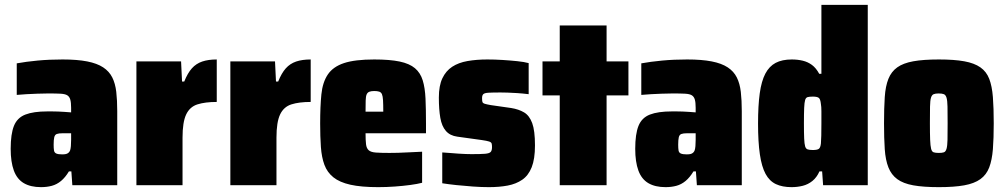

<svg xmlns="http://www.w3.org/2000/svg" viewBox="-20 -763 4141 791"><path d="M149 8Q106 8 78 -8.5Q50 -25 37 -60.5Q24 -96 24 -150Q24 -211 37.5 -244.5Q51 -278 84.5 -291Q118 -304 175 -304Q183 -304 194.5 -304Q206 -304 219.5 -303.5Q233 -303 246.5 -302Q260 -301 273 -300V-319Q273 -341 269.5 -353Q266 -365 257 -370.5Q248 -376 229 -377Q210 -378 179 -378Q156 -378 133.5 -377Q111 -376 89.5 -375Q68 -374 49 -372V-502Q87 -509 135 -513.5Q183 -518 238 -518Q298 -518 339 -510Q380 -502 405 -485.5Q430 -469 442.5 -444Q455 -419 459 -384.5Q463 -350 463 -305V0H278L274 -57H264Q249 -32 231.5 -17.5Q214 -3 193.5 2.5Q173 8 149 8ZM236 -127Q246 -127 252 -128.5Q258 -130 262.5 -134Q267 -138 269 -144Q271 -150 272 -161Q273 -172 273 -187V-214H238Q222 -214 214 -211Q206 -208 203.5 -197.5Q201 -187 201 -167Q201 -152 202.5 -143Q204 -134 212 -130.5Q220 -127 236 -127Z M542 0V-510H726L730 -427H739Q753 -462 770.5 -481.5Q788 -501 813 -509.5Q838 -518 873 -518V-343Q825 -343 793.5 -333Q762 -323 747 -291.5Q732 -260 732 -196V0Z M929 0V-510H1113L1117 -427H1126Q1140 -462 1157.5 -481.5Q1175 -501 1200 -509.5Q1225 -518 1260 -518V-343Q1212 -343 1180.5 -333Q1149 -323 1134 -291.5Q1119 -260 1119 -196V0Z M1538 8Q1468 8 1423.5 -2Q1379 -12 1353.5 -32.5Q1328 -53 1316.5 -84Q1305 -115 1302 -157.5Q1299 -200 1299 -254Q1299 -324 1304 -374Q1309 -424 1330.5 -456Q1352 -488 1397 -503Q1442 -518 1522 -518Q1586 -518 1626.5 -509.5Q1667 -501 1689.5 -482Q1712 -463 1721.5 -432Q1731 -401 1733 -357Q1735 -313 1735 -254V-214H1486Q1486 -185 1488 -168.5Q1490 -152 1499 -144Q1508 -136 1528.5 -134.5Q1549 -133 1584 -133Q1599 -133 1620 -133.5Q1641 -134 1666.5 -135.5Q1692 -137 1719 -138V-10Q1700 -5 1670.5 -1Q1641 3 1606.5 5.5Q1572 8 1538 8ZM1559 -290V-303Q1559 -333 1558 -350Q1557 -367 1553.5 -375Q1550 -383 1542 -385.5Q1534 -388 1522 -388Q1509 -388 1501.5 -385Q1494 -382 1490.5 -374Q1487 -366 1486.5 -348.5Q1486 -331 1486 -303H1570Z M1994 8Q1964 8 1928.5 5.5Q1893 3 1860 -0.5Q1827 -4 1802 -8V-135Q1820 -134 1837 -132.5Q1854 -131 1869.5 -130Q1885 -129 1898.5 -128.5Q1912 -128 1923 -128Q1961 -128 1978.5 -129.5Q1996 -131 2001.5 -137Q2007 -143 2007 -157Q2007 -166 2005.5 -171.5Q2004 -177 1995 -180Q1986 -183 1965 -186L1864 -200Q1834 -204 1817 -223.5Q1800 -243 1794 -277.5Q1788 -312 1788 -361Q1788 -410 1802.5 -440.5Q1817 -471 1843 -488Q1869 -505 1906 -511.5Q1943 -518 1988 -518Q2018 -518 2050 -516Q2082 -514 2111 -511Q2140 -508 2158 -503V-375Q2133 -378 2110.5 -379.5Q2088 -381 2070.5 -381.5Q2053 -382 2042 -382Q2009 -382 1992.5 -381Q1976 -380 1971 -375Q1966 -370 1966 -359Q1966 -348 1967.5 -343Q1969 -338 1977 -335.5Q1985 -333 2002 -330L2086 -318Q2117 -313 2139 -300Q2161 -287 2172.5 -256Q2184 -225 2184 -164Q2184 -108 2170.5 -74Q2157 -40 2131.5 -22.5Q2106 -5 2071.5 1.5Q2037 8 1994 8Z M2286 0V-370H2215V-510H2286V-658H2479V-510H2569V-370H2479V0Z M2722 8Q2679 8 2651 -8.5Q2623 -25 2610 -60.5Q2597 -96 2597 -150Q2597 -211 2610.5 -244.5Q2624 -278 2657.5 -291Q2691 -304 2748 -304Q2756 -304 2767.5 -304Q2779 -304 2792.5 -303.5Q2806 -303 2819.5 -302Q2833 -301 2846 -300V-319Q2846 -341 2842.5 -353Q2839 -365 2830 -370.5Q2821 -376 2802 -377Q2783 -378 2752 -378Q2729 -378 2706.5 -377Q2684 -376 2662.5 -375Q2641 -374 2622 -372V-502Q2660 -509 2708 -513.5Q2756 -518 2811 -518Q2871 -518 2912 -510Q2953 -502 2978 -485.5Q3003 -469 3015.5 -444Q3028 -419 3032 -384.5Q3036 -350 3036 -305V0H2851L2847 -57H2837Q2822 -32 2804.5 -17.5Q2787 -3 2766.5 2.5Q2746 8 2722 8ZM2809 -127Q2819 -127 2825 -128.5Q2831 -130 2835.5 -134Q2840 -138 2842 -144Q2844 -150 2845 -161Q2846 -172 2846 -187V-214H2811Q2795 -214 2787 -211Q2779 -208 2776.5 -197.5Q2774 -187 2774 -167Q2774 -152 2775.5 -143Q2777 -134 2785 -130.5Q2793 -127 2809 -127Z M3241 8Q3203 8 3176.5 -4.5Q3150 -17 3134 -46.5Q3118 -76 3110.5 -127Q3103 -178 3103 -254Q3103 -328 3110 -378.5Q3117 -429 3133 -459.5Q3149 -490 3175.5 -504Q3202 -518 3242 -518Q3266 -518 3287 -513Q3308 -508 3325 -495.5Q3342 -483 3355 -459H3364V-743H3555V0H3371L3367 -57H3356Q3345 -32 3327 -17.5Q3309 -3 3287 2.5Q3265 8 3241 8ZM3329 -145Q3346 -145 3353 -149.5Q3360 -154 3362 -172Q3363 -183 3363.5 -204.5Q3364 -226 3364 -255Q3364 -285 3364 -304.5Q3364 -324 3362 -334Q3360 -355 3353 -360Q3346 -365 3329 -365Q3315 -365 3307.5 -363Q3300 -361 3297 -351Q3294 -341 3293 -318.5Q3292 -296 3292 -255Q3292 -215 3293 -192.5Q3294 -170 3297 -160Q3300 -150 3307.5 -147.5Q3315 -145 3329 -145Z M3848 8Q3784 8 3742.5 0.5Q3701 -7 3676.5 -25Q3652 -43 3640 -73.5Q3628 -104 3625 -148.5Q3622 -193 3622 -255Q3622 -318 3625 -363Q3628 -408 3640 -438Q3652 -468 3676.5 -485.5Q3701 -503 3742.5 -510.5Q3784 -518 3848 -518Q3911 -518 3952.5 -510.5Q3994 -503 4019 -485.5Q4044 -468 4055.5 -438Q4067 -408 4070.5 -363Q4074 -318 4074 -255Q4074 -193 4070.5 -148.5Q4067 -104 4055.5 -73.5Q4044 -43 4019 -25Q3994 -7 3952.5 0.5Q3911 8 3848 8ZM3848 -133Q3861 -133 3868.5 -135.5Q3876 -138 3879.5 -150Q3883 -162 3883.5 -187Q3884 -212 3884 -255Q3884 -299 3883.5 -324Q3883 -349 3879.5 -360.5Q3876 -372 3868.5 -375Q3861 -378 3847 -378Q3834 -378 3826.5 -375Q3819 -372 3815.5 -360.5Q3812 -349 3811.5 -324Q3811 -299 3811 -255Q3811 -212 3812 -187Q3813 -162 3816 -150Q3819 -138 3826.5 -135.5Q3834 -133 3848 -133Z"/></svg>

Font: Saira SemiCondensed Black
Style: Regular
Weight: 900
Width: 4
Designer: Hector Gatti with collaboration of the Omnibus-Type team
Foundry: Omnibus-Type
Version: Version 1.101